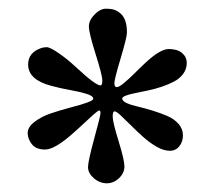

<svg xmlns="http://www.w3.org/2000/svg" viewBox="-20 -679 495 443"><path d="M141.8 -365.7Q104.7 -334 84 -334Q63.2 -334 53.6 -346.2Q43.9 -358.4 43.9 -372.1Q43.9 -385.7 59.6 -397.8Q75.2 -409.9 97.3 -417.4Q119.4 -424.8 141.6 -430.7Q195.1 -444.3 195.1 -451Q195.1 -457.8 179.6 -462.5Q164.1 -467.3 142.1 -471.2Q120.1 -475.1 98.1 -481Q44.9 -495.1 44.9 -530Q44.9 -557.6 74.5 -567.9Q80.3 -570.1 87.9 -570.1Q95.5 -570.1 115.5 -556.3Q135.5 -542.5 153.3 -525.9Q200.4 -481.9 211.9 -481.9Q216.1 -481.9 216.1 -493.5Q216.1 -505.1 200.6 -554.2Q185.1 -603.3 185.1 -617.8Q185.1 -632.3 198.2 -645.6Q211.4 -658.9 224.2 -658.9Q237.1 -658.9 244.4 -656.2Q251.7 -653.6 258.3 -647.7Q272.9 -635 272.9 -604Q272.9 -593 258.4 -544.6Q243.9 -496.1 243.9 -487.1Q243.9 -478 249.3 -478Q254.6 -478 265.6 -487.1Q276.6 -496.1 289.6 -509Q302.5 -522 316.4 -534.9Q349.9 -565.9 369.5 -565.9Q389.2 -565.9 400 -556.8Q410.9 -547.6 410.9 -533.7Q410.9 -519.8 402.7 -508.7Q394.5 -497.6 381.3 -490.7Q368.2 -483.9 352.3 -478.6Q336.4 -473.4 320.6 -470.1Q304.7 -466.8 291.5 -464.1Q262 -458 262 -451.9Q262 -445.8 272.3 -441.2Q282.7 -436.5 298.3 -433Q314 -429.4 332 -423.8Q350.1 -418.2 365.7 -411.6Q381.3 -405 391.7 -393.4Q402.1 -381.8 402.1 -366.9Q402.1 -352.1 393.8 -341.6Q385.5 -331.1 371.6 -331.1Q357.7 -331.1 341.3 -340.5Q325 -349.9 310.2 -363.2Q295.4 -376.5 282 -389.9Q268.6 -403.3 258.5 -412.7Q248.5 -422.1 244.3 -422.1Q240 -422.1 240 -409.9Q240 -397.7 253.5 -353.8Q267.1 -309.8 267.1 -294.9Q267.1 -280 254.8 -268.1Q242.4 -256.1 226.2 -256.1Q210 -256.1 196.5 -267.8Q183.1 -279.5 183.1 -293.3Q183.1 -307.1 197.5 -359.6Q211.9 -412.1 211.9 -418.1Q211.9 -424.1 209.1 -424.1Q206.3 -424.1 195.8 -414.8Q185.3 -405.5 171.3 -392.2Q157.2 -378.9 141.8 -365.7Z"/></svg>

Font: Linden Hill
Style: Italic
Weight: 400
Italic angle: -5.60001°
Version: Version 1.201